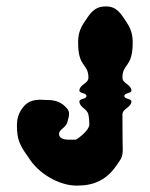

<svg xmlns="http://www.w3.org/2000/svg" viewBox="-20 -578 466 598"><path d="M216.3 -143C208.9 -143 198.2 -143 192.5 -143C180.4 -143 163.8 -146.5 163.8 -161C163.8 -174.6 184.7 -180.2 189.4 -196.2C191.8 -205.8 195.1 -214.6 195.1 -223.4C195.1 -229 193.4 -234.6 189.4 -239.4C171.9 -260.3 152.6 -266.6 126.4 -266.6C125.5 -266.6 124.7 -266.6 123.8 -266.6C118.2 -266.6 112.7 -267.4 107.8 -267.4C86.2 -267.4 67.8 -263.4 53.4 -245.8C37.4 -226.6 32.7 -208.2 32.7 -185.8C32.7 -177.8 33.4 -169.8 34.2 -161C37.3 -129 57.4 -104.2 69.4 -86.6C100.7 -36.2 165.3 0 217.3 0H222.3C272.3 0 312.3 -18 342.3 -62C357.3 -84 362.3 -88 362.3 -113C362.3 -115 361.3 -146 361.3 -221C361.3 -240 387.3 -242 389.3 -261C390.3 -272 367.3 -268 367.3 -279C367.3 -290 390.3 -286 389.3 -297C387.4 -315.7 361.3 -317.9 361.3 -336C361.3 -381.3 393.3 -366.4 393.3 -445C393.3 -470 388.3 -488 373.3 -510C356.3 -536 343.3 -558 310.3 -558C273.3 -558 261.3 -537 243.3 -510C228.3 -488 223.3 -470 223.3 -445C223.3 -366.4 255.4 -381.3 255.4 -336C255.4 -317.9 229.3 -315.7 227.3 -297C226.3 -286 249.3 -290 249.3 -279C249.3 -268 226.3 -272 227.3 -261C229.3 -242 251.3 -240 255.3 -221C257.5 -210.7 258.2 -200.7 258.2 -191.1C258.2 -169.3 217.3 -143 216.3 -143Z"/></svg>

Font: Chromatic Etruscan
Style: Regular
Weight: 400
Version: Version 000.910